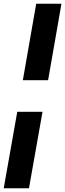

<svg xmlns="http://www.w3.org/2000/svg" viewBox="-22 -867 351 1034"><path d="M173 -847H309L237 -435H101ZM71 -265H207L134 147H-2Z"/></svg>

Font: Bai Jamjuree
Style: Bold Italic
Weight: 700
Italic angle: -10°
Designer: Katatrad Aksorn Co.,Ltd.
Foundry: Cadson Demak Co.,Ltd.
Version: Version 1.000; ttfautohint (v1.6)